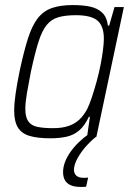

<svg xmlns="http://www.w3.org/2000/svg" viewBox="-20 -538 524 758"><path d="M179 8Q128 8 96.5 -1.5Q65 -11 50.5 -35Q36 -59 36 -101Q36 -129 41.5 -167.5Q47 -206 57 -255Q74 -335 90.5 -386.5Q107 -438 129.5 -466.5Q152 -495 185.5 -506.5Q219 -518 268 -518Q308 -518 337 -511.5Q366 -505 384 -487.5Q402 -470 406 -437H411L432 -510H469L361 0H324L335 -77H331Q314 -41 292 -22.5Q270 -4 241.5 2Q213 8 179 8ZM189 -32Q225 -32 250 -40.5Q275 -49 292.5 -65Q310 -81 324 -107Q333 -125 342.5 -153.5Q352 -182 361 -214.5Q370 -247 376.5 -279.5Q383 -312 386.5 -340Q390 -368 390 -385Q390 -435 365 -456.5Q340 -478 280 -478Q238 -478 210.5 -470Q183 -462 164.5 -439.5Q146 -417 132 -373Q118 -329 102 -255Q92 -204 86 -168.5Q80 -133 80 -108Q80 -77 91 -60Q102 -43 126 -37.5Q150 -32 189 -32ZM299 200Q273 200 257.5 192.5Q242 185 235.5 172Q229 159 229 142Q229 104 257 63.5Q285 23 332 -10L362 0Q343 14 322 37Q301 60 286.5 86Q272 112 272 133Q272 146 281 155Q290 164 311 164Q314 164 317.5 164Q321 164 328 163L320 199Q314 200 309 200Q304 200 299 200Z"/></svg>

Font: Saira SemiCondensed ExtraLight
Style: Italic
Weight: 250
Width: 4
Italic angle: -12°
Designer: Hector Gatti with collaboration of the Omnibus-Type team
Foundry: Omnibus-Type
Version: Version 1.101